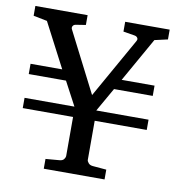

<svg xmlns="http://www.w3.org/2000/svg" viewBox="-77 -741 750 811"><g transform="rotate(10 298.0 -335.5)"><path d="M529.8 -616.2 422.9 -426.8H564V-382.8H397.9L339.8 -280.8H564V-236.8H340.8V-68.8Q340.8 -63.5 347.2 -55.7Q353.5 -47.9 367.2 -46.9L424.8 -42V0H164.1V-42L223.1 -46.9Q236.8 -47.9 242.4 -55.7Q248 -63.5 248 -68.8V-236.8H32.2V-280.8H246.1L191.9 -382.8H32.2V-426.8H168L68.8 -617.2L9.8 -628.9V-670.9H233.9V-628.9L190.9 -622.1Q182.6 -620.6 179 -614Q175.3 -607.4 179.2 -600.1L311 -341.8L456.1 -599.1Q457.5 -601.1 458.3 -604.5Q459 -607.9 457.8 -611.1Q456.5 -614.3 453.1 -617.2Q449.7 -620.1 442.9 -621.1L395 -628.9V-670.9H585.9V-628.9Z"/></g></svg>

Font: BabelStone Ogham Pictish
Style: Regular
Weight: 400
Designer: Andrew West
Foundry: BabelStone
Version: Version 1.02 March 14, 2022